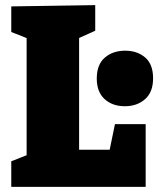

<svg xmlns="http://www.w3.org/2000/svg" viewBox="-20 -730 618 750"><path d="M429 -245H549V0H24V-100L105 -132L84 -95V-610L105 -573L24 -605V-705L352 -710V-610L270 -573L289 -610V-115L259 -145H428L402 -114ZM468 -315Q419 -315 388.5 -343Q358 -371 358 -423Q358 -478 389.5 -505Q421 -532 469 -532Q516 -532 547 -505.5Q578 -479 578 -424Q578 -370 546.5 -342.5Q515 -315 468 -315Z"/></svg>

Font: Bitter Thin Black
Style: Regular
Weight: 900
Version: Version 3.020